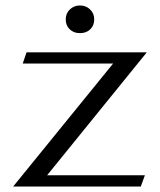

<svg xmlns="http://www.w3.org/2000/svg" viewBox="-20 -681 584 701"><path d="M393 -449H63L77 -490H516L152 -41H509L494 0H28ZM220 -610Q220 -632 235 -646.5Q250 -661 272 -661Q294 -661 309 -646.5Q324 -632 324 -610Q324 -588 309.5 -574Q295 -560 272 -560Q249 -560 234.5 -574Q220 -588 220 -610Z"/></svg>

Font: Fahkwang
Style: Regular
Weight: 400
Version: Version 1.000; ttfautohint (v1.6)